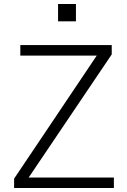

<svg xmlns="http://www.w3.org/2000/svg" viewBox="-20 -944 640 964"><path d="M50.8 -46.9 465.8 -665H82V-717.8H541V-670.9L124 -52.7H551.8V0H50.8ZM271.5 -836.9V-923.8H361.3V-836.9Z"/></svg>

Font: Gothic A1 Light
Style: Regular
Weight: 300
Version: Version 2.50